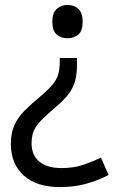

<svg xmlns="http://www.w3.org/2000/svg" viewBox="-20 -566 474 778"><path d="M292 -304Q292 -267 284.5 -239Q277 -211 259 -186.5Q241 -162 208 -134Q170 -102 148 -79.5Q126 -57 117 -36Q108 -15 108 15Q108 63 139.5 89Q171 115 229 115Q279 115 317 102Q355 89 389 73L420 143Q380 164 331.5 178Q283 192 223 192Q128 192 76 145Q24 98 24 17Q24 -28 38.5 -59.5Q53 -91 79.5 -117.5Q106 -144 142 -174Q176 -203 193 -223.5Q210 -244 216 -265Q222 -286 222 -314V-331H292ZM315 -478Q315 -441 297.5 -426Q280 -411 253 -411Q228 -411 210 -426Q192 -441 192 -478Q192 -514 210 -530Q228 -546 253 -546Q280 -546 297.5 -530Q315 -514 315 -478Z"/></svg>

Font: Noto Sans Carian
Style: Regular
Weight: 400
Designer: Monotype Design Team
Foundry: Monotype Imaging Inc.
Version: Version 2.002; ttfautohint (v1.8.4.7-5d5b)